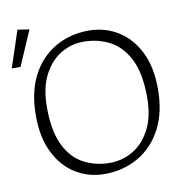

<svg xmlns="http://www.w3.org/2000/svg" viewBox="-93 -755 825 841"><g transform="rotate(-10 319.5 -334.5)"><path d="M306 10Q236 10 178.5 -25Q121 -60 87 -128Q53 -196 53 -293Q53 -398 91 -471Q129 -544 195.5 -582.5Q262 -621 345 -621Q416 -621 474 -585.5Q532 -550 566 -482.5Q600 -415 600 -317Q600 -213 561.5 -140Q523 -67 456.5 -28.5Q390 10 306 10ZM338 -34Q392 -34 439.5 -61.5Q487 -89 517 -146Q547 -203 547 -289Q547 -395 515.5 -458Q484 -521 431 -549Q378 -577 313 -577Q260 -577 213 -549Q166 -521 136.5 -464Q107 -407 107 -321Q107 -215 138 -152Q169 -89 221.5 -61.5Q274 -34 338 -34ZM-15 -516 39 -679 91 -671 24 -516Z"/></g></svg>

Font: Ancizar Sans Thin
Style: Regular
Weight: 100
Designer: Cesar Puertas, Viviana Monsalve, Julian Moncada, Julian Prieto, Jose Castro, Mariel Hernandez, Felipe Aragon, Sara Alarc
Version: Version 8.100